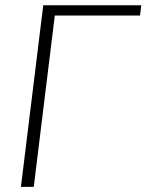

<svg xmlns="http://www.w3.org/2000/svg" viewBox="-20 -728 570 748"><path d="M525.5 -667.5H193.5L111.5 0H61.5L148.5 -707.5H530.5Z"/></svg>

Font: Lato Light
Style: Italic
Weight: 300
Italic angle: -7°
Designer: Lukasz Dziedzic
Foundry: tyPoland Lukasz Dziedzic
Version: Version 2.007; 2014-02-27